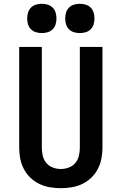

<svg xmlns="http://www.w3.org/2000/svg" viewBox="-20 -982 640 1010"><path d="M300 8Q271 8 242 3Q213 -2 187 -14.5Q161 -27 140 -47Q119 -67 105.5 -93Q92 -119 86.5 -147.5Q81 -176 81 -205V-735H200V-205Q200 -184 205 -162.5Q210 -141 224 -124.5Q238 -108 258.5 -100.5Q279 -93 300 -93Q321 -93 341.5 -100.5Q362 -108 376 -124.5Q390 -141 395 -162.5Q400 -184 400 -205V-735H519V-205Q519 -176 513.5 -147.5Q508 -119 494.5 -93Q481 -67 460 -47Q439 -27 413 -14.5Q387 -2 358 3Q329 8 300 8ZM400 -808Q384 -808 369 -812.5Q354 -817 343 -828Q332 -839 327.5 -854Q323 -869 323 -885Q323 -901 327.5 -916Q332 -931 343 -942Q354 -953 369 -957.5Q384 -962 400 -962Q416 -962 431 -957.5Q446 -953 457 -942Q468 -931 472.5 -916Q477 -901 477 -885Q477 -869 472.5 -854Q468 -839 457 -828Q446 -817 431 -812.5Q416 -808 400 -808ZM200 -808Q184 -808 169 -812.5Q154 -817 143 -828Q132 -839 127.5 -854Q123 -869 123 -885Q123 -901 127.5 -916Q132 -931 143 -942Q154 -953 169 -957.5Q184 -962 200 -962Q216 -962 231 -957.5Q246 -953 257 -942Q268 -931 272.5 -916Q277 -901 277 -885Q277 -869 272.5 -854Q268 -839 257 -828Q246 -817 231 -812.5Q216 -808 200 -808Z"/></svg>

Font: Iosevka Custom Extended
Style: Bold
Weight: 700
Width: 7
Monospace: yes
Designer: Belleve Invis
Foundry: Belleve Invis
Version: Version 11.2.4; ttfautohint (v1.8.4)